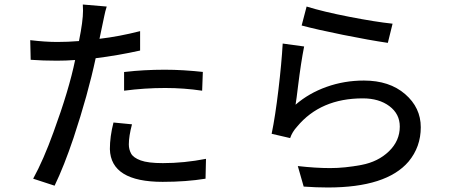

<svg xmlns="http://www.w3.org/2000/svg" viewBox="-20 -804 2040 851"><path d="M701 2Q471 2 467 -143Q467 -199 483 -261L565 -253Q551 -200 551 -164Q551 -142 561 -123.5Q571 -105 603.5 -93Q636 -81 702 -81Q796 -81 893 -100L891 -12Q805 2 701 2ZM222 19 127 -12Q173 -96 217 -218Q286 -406 313 -538Q272 -535 232 -535Q170 -535 116 -539L114 -626Q181 -618 234 -618Q281 -618 330 -622Q348 -710 348 -757Q348 -771 347 -784L453 -775Q446 -753 442 -732L421 -632Q507 -642 601 -666V-580Q502 -558 404 -546Q370 -386 306 -193Q264 -68 222 19ZM876 -402Q796 -414 712 -414Q621 -414 530 -402V-485Q618 -495 710 -495Q792 -495 879 -485Z M1433 27Q1382 27 1326 23L1300 -68Q1379 -59 1443.5 -59Q1508 -59 1582 -73Q1656 -87 1704 -133.5Q1752 -180 1752 -243Q1752 -299 1706 -333.5Q1660 -368 1588 -368Q1401 -368 1297 -243Q1275 -219 1266 -192L1184 -211Q1200 -288 1214 -405.5Q1228 -523 1233 -611L1328 -598Q1314 -528 1301 -422Q1294 -363 1290 -340Q1349 -391 1427.5 -419Q1506 -447 1593 -447Q1706 -447 1775.5 -387Q1845 -327 1845 -240Q1845 -153 1791 -88Q1693 27 1433 27ZM1699 -614Q1617 -626 1500.5 -649.5Q1384 -673 1317 -691L1339 -775Q1413 -752 1528.5 -729.5Q1644 -707 1720 -699Z"/></svg>

Font: LXGW 975 Gothic SC
Style: Regular
Weight: 400
Version: Version 2.01;February 25, 2021